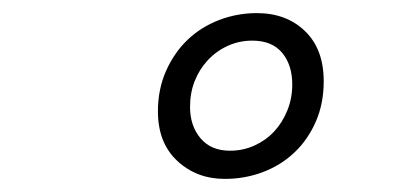

<svg xmlns="http://www.w3.org/2000/svg" viewBox="-20 -705 640 293"><path d="M323 -432Q280 -432 250.5 -459.5Q221 -487 221 -535Q221 -569 233.5 -597Q246 -625 266.5 -644.5Q287 -664 314.5 -674.5Q342 -685 372 -685Q417 -685 445.5 -657.5Q474 -630 474 -581Q474 -547 462 -519.5Q450 -492 429.5 -472.5Q409 -453 381.5 -442.5Q354 -432 323 -432ZM331 -475Q351 -475 368.5 -483Q386 -491 398.5 -504.5Q411 -518 418.5 -536.5Q426 -555 426 -576Q426 -606 410.5 -624.5Q395 -643 365 -643Q345 -643 327.5 -635Q310 -627 297 -613Q284 -599 277 -581Q270 -563 270 -542Q270 -513 286 -494Q302 -475 331 -475Z"/></svg>

Font: Source Code Pro
Style: Italic
Weight: 400
Italic angle: -11°
Monospace: yes
Designer: Paul D. Hunt, Teo Tuominen
Foundry: Adobe Systems Incorporated
Version: Version 1.050;PS 1.000;hotconv 16.6.51;makeotf.lib2.5.65220